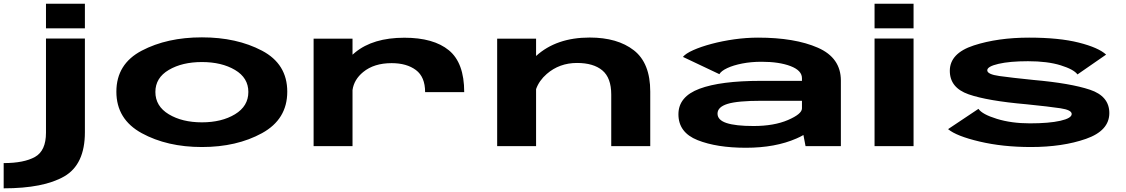

<svg xmlns="http://www.w3.org/2000/svg" viewBox="-130 -796 6133 1046"><path d="M-110 230V92.5Q0.5 92.5 60.5 59Q120.5 25.5 120.5 -73V-586H332.5V-75.5Q332.5 100 220 165Q107.5 230 -110 230ZM120.5 -775.5H332.5V-641.5H120.5Z M970 5Q780.5 5 642.2 -70.5Q504 -146 504 -296.5Q504 -447.5 642.2 -520Q780.5 -592.5 970 -592.5Q1159.5 -592.5 1297.2 -520Q1435 -447.5 1435 -296.5Q1435 -146 1297.2 -70.5Q1159.5 5 970 5ZM970 -129.5Q1077.5 -129.5 1150.2 -173.5Q1223 -217.5 1223 -295Q1223 -372 1150.2 -415Q1077.5 -458 970 -458Q862.5 -458 789.5 -415Q716.5 -372 716.5 -295Q716.5 -217.5 789.5 -173.5Q862.5 -129.5 970 -129.5Z M2186 -294Q2186 -377 2135.8 -414.5Q2085.5 -452 2003.5 -452Q1907.5 -452 1848.5 -403.5Q1798.5 -362.5 1790.5 -305.5V0H1578.5V-585.5H1790.5V-498Q1797.5 -504.5 1805 -510.5Q1902.5 -590.5 2073 -590.5Q2232 -590.5 2315.5 -522Q2399 -453.5 2399 -294Z M2578.5 0V-585.5H2790.5V-491Q2901 -591.5 3082.5 -591.5Q3234 -591.5 3323.2 -522Q3412.5 -452.5 3412.5 -297V0H3200V-280.5Q3200 -372 3151.5 -412.5Q3103 -453 3013.5 -453Q2917.5 -453 2848.5 -393Q2807 -357 2790.5 -310.5V0Z M4258.5 0 4247 -60.5Q4230 -50.5 4209 -41.5Q4094 9 3933.5 9Q3775 9 3670.5 -32.5Q3566 -74 3566 -173.5Q3566 -269.5 3680.8 -312.5Q3795.5 -355.5 4014.5 -355.5H4239V-370Q4239 -412 4177 -435.8Q4115 -459.5 4019 -459.5Q3962 -459.5 3913.5 -450Q3865 -440.5 3832 -425Q3799 -409.5 3789 -392L3590.5 -486Q3605.5 -504.5 3647 -523Q3688.5 -541.5 3746.5 -557Q3804.5 -572.5 3870.2 -581.8Q3936 -591 3999.5 -591Q4200.5 -591 4325.8 -536Q4451 -481 4451 -357V0ZM4239 -205.5V-247H4020Q3888 -247 3833.5 -230Q3779 -213 3779 -177Q3779 -142 3828 -125.8Q3877 -109.5 3975.5 -109.5Q4086.5 -109.5 4162.8 -142.2Q4239 -175 4239 -205.5Z M4634.5 0V-586H4847V0ZM4634.5 -775.5H4847V-641.5H4634.5Z M5486 5Q5333 5 5206.8 -24.8Q5080.5 -54.5 5035 -92.5L5200.5 -203Q5221 -173 5300.8 -148.5Q5380.5 -124 5481 -124Q5585 -124 5646.8 -138Q5708.5 -152 5708.5 -175Q5708.5 -197 5647 -206.2Q5585.5 -215.5 5461.5 -228Q5249 -246.5 5146.8 -282.2Q5044.5 -318 5044.5 -410Q5044.5 -506 5175.2 -548.5Q5306 -591 5476.5 -591Q5640 -591 5747.5 -563.8Q5855 -536.5 5896 -498.5L5740 -390.5Q5720 -418 5648.5 -440.2Q5577 -462.5 5470.5 -462.5Q5371 -462.5 5309.8 -448.2Q5248.5 -434 5248.5 -413Q5248.5 -391 5314.8 -381.8Q5381 -372.5 5499.5 -360.5Q5702.5 -342.5 5808 -307.2Q5913.5 -272 5913.5 -180Q5913.5 -84 5786.2 -39.5Q5659 5 5486 5Z"/></svg>

Font: Anybody UltraExpanded Regular
Style: Bold
Weight: 700
Width: 9
Designer: Tyler Finck
Foundry: Etcetera Type Company
Version: Version 1.010; ttfautohint (v1.8.3) -l 8 -r 50 -G 200 -x 14 